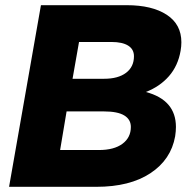

<svg xmlns="http://www.w3.org/2000/svg" viewBox="-20 -721 745 741"><path d="M15 0H352Q481 0 560.5 -52.5Q640 -105 656 -195Q659 -215 659 -231Q659 -335 543 -366Q597 -387 632 -427Q667 -467 677 -525Q680 -542 680 -558Q680 -627 623.5 -664Q567 -701 469 -701H138ZM285 -559H410Q452 -559 474.5 -545Q497 -531 497 -504Q497 -463 466.5 -440Q436 -417 382 -417H260ZM237 -291H381Q434 -291 459.5 -275.5Q485 -260 485 -231Q485 -190 452.5 -166Q420 -142 362 -142H212Z"/></svg>

Font: Geom ExtraBold
Style: Bold Italic
Weight: 800
Italic angle: -10°
Version: Version 1.102